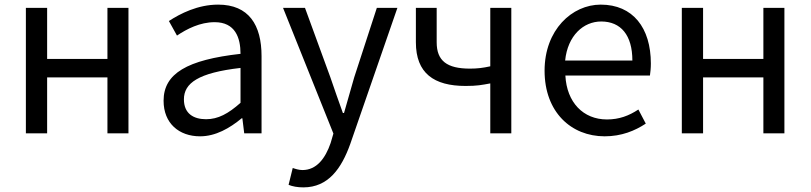

<svg xmlns="http://www.w3.org/2000/svg" viewBox="-20 -577 3508 831"><path d="M92 0H184V-242H445V0H536V-543H445V-322H184V-543H92Z M846 13C913 13 974 -22 1026 -65H1029L1037 0H1112V-334C1112 -469 1057 -557 924 -557C836 -557 760 -518 711 -486L746 -423C789 -452 846 -481 909 -481C998 -481 1021 -414 1021 -344C790 -318 688 -259 688 -141C688 -43 755 13 846 13ZM872 -61C818 -61 776 -85 776 -147C776 -217 838 -262 1021 -283V-132C968 -85 924 -61 872 -61Z M1293 234C1401 234 1458 152 1496 46L1700 -543H1611L1513 -242C1499 -193 1483 -138 1469 -88H1464C1445 -139 1427 -194 1410 -242L1300 -543H1205L1423 1L1411 42C1388 109 1350 159 1289 159C1274 159 1258 154 1247 150L1229 223C1246 230 1268 234 1293 234Z M2102 0H2193V-543H2102V-290C2070 -283 2046 -280 2014 -280C1914 -280 1870 -314 1870 -394V-543H1780V-394C1780 -260 1858 -205 1995 -205C2045 -205 2064 -209 2102 -216Z M2597 13C2670 13 2728 -11 2775 -42L2743 -103C2702 -76 2660 -60 2607 -60C2504 -60 2433 -134 2427 -250H2793C2795 -264 2797 -282 2797 -302C2797 -457 2719 -557 2580 -557C2456 -557 2337 -448 2337 -271C2337 -92 2452 13 2597 13ZM2426 -315C2437 -423 2505 -484 2582 -484C2667 -484 2717 -425 2717 -315Z M2931 0H3023V-242H3284V0H3375V-543H3284V-322H3023V-543H2931Z"/></svg>

Font: Noto Sans CJK HK
Style: Regular
Weight: 400
Designer: Ryoko NISHIZUKA 西塚涼子 (kana, bopomofo & ideographs); Paul D. Hunt (Latin, Greek & Cyrillic); Sandoll Communications 산돌커뮤니
Foundry: Adobe
Version: Version 2.004;hotconv 1.0.118;makeotfexe 2.5.65603